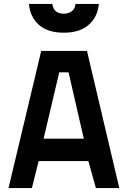

<svg xmlns="http://www.w3.org/2000/svg" viewBox="-20 -949 645 969"><path d="M23 0 188 -692H419L582 0H464L426 -136H175L141 0ZM279 -584 200 -249H403L326 -584ZM126 -929H244Q251 -880 302 -880Q327 -880 343 -893Q359 -906 361 -929H479Q473 -864 428 -824Q383 -784 302 -784Q221 -784 176.5 -823.5Q132 -863 126 -929Z"/></svg>

Font: TitilliumText22L Rg
Style: Bold
Weight: 700
Designer: Campivisivi
Foundry: Campivisivi
Version: 1.000